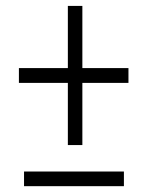

<svg xmlns="http://www.w3.org/2000/svg" viewBox="-20 -639 505 659"><path d="M262.7 -405.3H420.9V-354.5H262.7V-141.1H212.9V-354.5H44.9V-405.3H212.9V-618.7H262.7ZM405.3 0H62.5V-50.3H405.3Z"/></svg>

Font: TypoPRO Roboto
Style: Regular
Weight: 300
Designer: Google
Version: Version 2.136; 2016